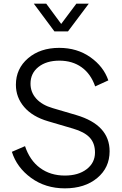

<svg xmlns="http://www.w3.org/2000/svg" viewBox="-20 -1019 670 1051"><path d="M278 -847 165 -999H233L315 -888L398 -999H466L352 -847ZM335 12Q229 12 150.5 -45Q72 -102 45 -188L117 -219Q143 -141 199.5 -99.5Q256 -58 335 -58Q409 -58 454.5 -93Q500 -128 500 -184Q500 -235 471 -266Q442 -297 380 -315L244 -355Q158 -380 112.5 -433Q67 -486 67 -555Q67 -643 133.5 -700Q200 -757 304 -757Q402 -757 474.5 -706Q547 -655 573 -579L501 -546Q477 -615 426.5 -651Q376 -687 305 -687Q234 -687 190.5 -652.5Q147 -618 147 -561Q147 -514 178.5 -479Q210 -444 269 -427L398 -389Q580 -335 580 -191Q580 -101 512 -44.5Q444 12 335 12Z"/></svg>

Font: Plus Jakarta Display Light
Style: Regular
Weight: 300
Designer: Gumpita Rahayu
Foundry: Tokotype Studio
Version: Version 1.000;hotconv 1.0.109;makeotfexe 2.5.65596